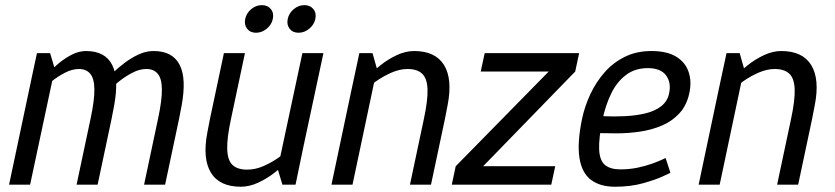

<svg xmlns="http://www.w3.org/2000/svg" viewBox="-20 -702 3176 730"><path d="M404.2 -250H324.2Q339.7 -322.3 338.8 -363.6Q338 -404.8 322.6 -422.2Q307.2 -439.7 280 -439.7L306.5 -508Q344 -508 368.8 -494.5Q393.7 -481 406.8 -454.5Q420 -428 421.6 -390Q423.2 -352 414.2 -302ZM103 -418.3 188.3 -440 94.5 0H14.5ZM324.2 -250H404.2L351.2 0H271.2ZM580.8 -250H660.8L607.8 0H527.8ZM660.8 -250H580.8Q596.3 -322.3 595.5 -363.6Q594.7 -404.8 579.2 -422.2Q563.8 -439.7 536.7 -439.7L563.2 -508Q600.7 -508 625.5 -494.5Q650.3 -481 663.5 -454.5Q676.7 -428 678.2 -390Q679.8 -352 670.8 -302ZM188.3 -440 103 -418.3 120.5 -500H170.5ZM126.5 -346.7 106.5 -355Q106.5 -355 118.2 -370.5Q129.8 -386 149.5 -408.8Q169.2 -431.5 195 -454.2Q220.8 -477 249.7 -492.5Q278.5 -508 307.5 -508L281 -439.7Q254.5 -439.7 227.4 -425.7Q200.3 -411.7 177.2 -393.2Q154.2 -374.7 140.3 -360.7Q126.5 -346.7 126.5 -346.7ZM382.2 -346.7 367.2 -380Q367.2 -380 378.3 -393Q389.5 -406 409.1 -425Q428.7 -444 453.8 -463Q479 -482 507.1 -495Q535.2 -508 563.2 -508L536.7 -439.7Q510.8 -439.7 483.8 -425.7Q456.8 -411.7 433.6 -393.2Q410.3 -374.7 396.2 -360.7Q382.2 -346.7 382.2 -346.7Z M778.3 -250H858.3Q842.5 -177 843.9 -134.6Q845.3 -92.2 864.3 -74.6Q883.3 -57 920 -57L896 8Q814.5 8 781.9 -45.5Q749.3 -99 768.3 -198ZM1132.7 -140 1035.7 -60 1129.7 -500H1209.7ZM858.3 -250H778.3L831.3 -500H911.3ZM1035.7 -60 1132.7 -140 1103.7 0H1053.7ZM1097.3 -150 1121.5 -141.7Q1121.5 -141.7 1108.9 -126.5Q1096.3 -111.3 1074 -89.1Q1051.7 -66.8 1022.8 -44.6Q994 -22.3 961 -7.2Q928 8 895 8L919 -57Q951.5 -57 982.9 -71Q1014.3 -85 1040.2 -103.5Q1066 -122 1081.7 -136Q1097.3 -150 1097.3 -150ZM953.4 -577.5Q931.3 -577.5 919.5 -592.8Q907.7 -608 912.3 -630Q917 -652.2 935.3 -667.3Q953.5 -682.5 975.6 -682.5Q997.6 -682.5 1009.8 -667.3Q1022 -652.2 1017.3 -630Q1012.7 -608 994.1 -592.8Q975.5 -577.5 953.4 -577.5ZM1115.1 -577.5Q1093 -577.5 1081.2 -592.8Q1069.3 -608 1074 -630Q1078.7 -652.2 1096.9 -667.3Q1115.2 -682.5 1137.2 -682.5Q1159.3 -682.5 1171.5 -667.3Q1183.7 -652.2 1179 -630Q1174.3 -608 1155.7 -592.8Q1137.2 -577.5 1115.1 -577.5Z M1671.7 -250H1591.7Q1607.2 -322.3 1605.4 -363.6Q1603.7 -404.8 1584.6 -422.2Q1565.5 -439.7 1529.2 -439.7L1554 -508Q1635.5 -508 1668.3 -454.6Q1701.2 -401.2 1681.8 -302ZM1316.3 -360 1413.3 -440 1320.3 0H1240.3ZM1591.7 -250H1671.7L1618.7 0H1538.7ZM1413.3 -440 1316.3 -360 1346.3 -500H1396.3ZM1352 -346.7 1327 -355Q1327 -355 1340.1 -370.5Q1353.2 -386 1375.6 -408.8Q1398 -431.5 1426.9 -454.2Q1455.8 -477 1488.9 -492.5Q1522 -508 1555 -508L1530.2 -439.7Q1499.7 -439.7 1468 -425.7Q1436.3 -411.7 1410.2 -393.2Q1384 -374.7 1368 -360.7Q1352 -346.7 1352 -346.7Z M2182 -500 2167 -430 1817 -70H2091L2076 0H1697.7L1712.7 -70L2066.2 -430H1807.8L1822.8 -500Z M2510.7 -101.2 2529 -45Q2529 -45 2501.2 -32Q2473.5 -19 2425.8 -5.5Q2378.2 8 2318 8L2338.8 -58Q2373.2 -58 2403.8 -64.4Q2434.3 -70.8 2458.7 -79.6Q2483 -88.3 2496.8 -94.8Q2510.7 -101.2 2510.7 -101.2ZM2193 -250H2271.3Q2256 -175.3 2258 -133.5Q2260 -91.7 2280.2 -74.8Q2300.5 -58 2338.8 -58L2318 8Q2262 8 2227.2 -18Q2192.5 -44 2183.2 -101Q2174 -158 2193 -250ZM2457 -508Q2515.3 -508 2550.2 -487Q2585 -466 2597.8 -429.5Q2610.7 -393 2600.7 -347Q2590.7 -301 2563 -271Q2535.3 -241 2496.3 -224.5Q2457.3 -208 2412.9 -201.5Q2368.5 -195 2324 -195L2247 -196L2273.3 -260.2Q2316.5 -258.2 2358.3 -260.4Q2400.2 -262.7 2435.2 -271.2Q2470.2 -279.8 2494 -298.2Q2517.8 -316.7 2524 -347Q2532.8 -387.8 2512.4 -415.4Q2492 -443 2442.8 -443Q2393.7 -443 2359.1 -416.2Q2324.5 -389.5 2303.4 -345.5Q2282.3 -301.5 2271.3 -250H2193Q2203 -298 2224.6 -344Q2246.2 -390 2278.7 -427Q2311.2 -464 2355.7 -486Q2400.2 -508 2457 -508Z M3067.7 -250H2987.7Q3003.2 -322.3 3001.4 -363.6Q2999.7 -404.8 2980.6 -422.2Q2961.5 -439.7 2925.2 -439.7L2950 -508Q3031.5 -508 3064.3 -454.6Q3097.2 -401.2 3077.8 -302ZM2712.3 -360 2809.3 -440 2716.3 0H2636.3ZM2987.7 -250H3067.7L3014.7 0H2934.7ZM2809.3 -440 2712.3 -360 2742.3 -500H2792.3ZM2748 -346.7 2723 -355Q2723 -355 2736.1 -370.5Q2749.2 -386 2771.6 -408.8Q2794 -431.5 2822.9 -454.2Q2851.8 -477 2884.9 -492.5Q2918 -508 2951 -508L2926.2 -439.7Q2895.7 -439.7 2864 -425.7Q2832.3 -411.7 2806.2 -393.2Q2780 -374.7 2764 -360.7Q2748 -346.7 2748 -346.7Z"/></svg>

Font: Epunda Sans Light
Style: Italic
Weight: 300
Italic angle: -12.0243°
Designer: Simon Atzbach
Foundry: typofactur
Version: Version 2.204